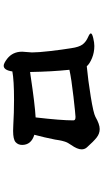

<svg xmlns="http://www.w3.org/2000/svg" viewBox="220 -873 560 1040"><g transform="rotate(90 500.0 -353.0)"><path d="M736 -371Q725 -315 710 -259Q765 -242 765 -193Q765 -171 750 -157.5Q735 -144 689 -144L658 -145Q590 -149 520 -149Q416 -149 367 -140Q360 -93 336 -93Q323 -93 298 -112Q260 -142 260 -193Q260 -202 262 -220Q264 -238 264 -246Q264 -281 256.5 -345.5Q249 -410 241 -459Q235 -501 221 -520Q207 -539 179 -551Q161 -559 161 -565Q161 -572 186 -578Q211 -584 229 -584Q264 -584 294.5 -571.5Q325 -559 339 -543Q413 -550 503 -564.5Q593 -579 613 -590Q653 -613 679 -613Q704 -613 725 -596.5Q746 -580 778 -544Q789 -532 789 -515Q789 -492 765 -458Q752 -440 747 -424Q742 -408 739.5 -393Q737 -378 736 -371ZM392 -239Q545 -262 616 -266Q632 -403 632 -470Q632 -476 628 -479Q624 -482 613 -482Q602 -482 504.5 -471Q407 -460 358 -449Q368 -355 370 -236Z"/></g></svg>

Font: Shippori Antique
Style: Regular
Weight: 400
Designer: FONTDASU
Foundry: FONTDASU / Google Inc. / but / Adobe
Version: Version 2.001